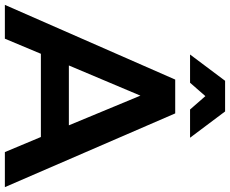

<svg xmlns="http://www.w3.org/2000/svg" viewBox="-99 -847 945 789"><g transform="rotate(90 373.5 -452.5)"><path d="M374 -824 319 -761H203L311 -905H437L545 -761H429ZM604 0 542 -148H200L138 0H-1L306 -700H445L748 0ZM248 -263H494L372 -557Z"/></g></svg>

Font: Montserrat arm Medium
Style: Regular
Weight: 500
Designer: Julieta Ulanovsky
Foundry: Julieta Ulanovsky
Version: Version 6.000;PS 006.000;hotconv 1.0.88;makeotf.lib2.5.64775